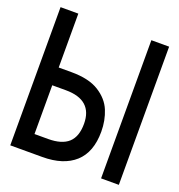

<svg xmlns="http://www.w3.org/2000/svg" viewBox="-127 -807 854 914"><g transform="rotate(20 300.0 -350.0)"><path d="M575 -700V0H485V-700ZM320 -216Q320 -276 286 -306.5Q252 -337 184 -337H115V-90H184Q253 -90 286.5 -120.5Q320 -151 320 -216ZM187 0H25V-700H115V-427H180Q268 -427 319 -395Q370 -363 390 -314.5Q410 -266 410 -209Q410 -105 352 -52.5Q294 0 187 0Z"/></g></svg>

Font: Fliege Mono Thin
Style: Regular
Weight: 100
Version: Version 0.020;Glyphs 3.3 (3306)